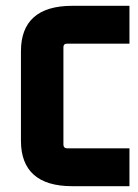

<svg xmlns="http://www.w3.org/2000/svg" viewBox="-20 -640 476 660"><path d="M425 -130H212C203 -130 198 -134 198 -144V-477C198 -487 203 -490 212 -490H425V-620H228C111 -620 52 -567 52 -464V-156C52 -53 111 0 228 0H425Z"/></svg>

Font: Gemini
Style: Regular
Weight: 700
Designer: Pushpananda Ekanayake, Sol Matas, Kosala Senevirathne
Foundry: Mooniak
Version: Version 1.000;PS 1.0;hotconv 1.0.86;makeotf.lib2.5.63406